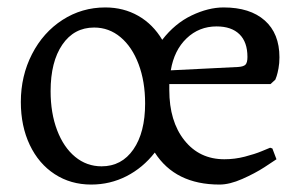

<svg xmlns="http://www.w3.org/2000/svg" viewBox="-20 -484 811 516"><path d="M706 -87 712 -85 723 -56Q716 -51 690.5 -34.5Q665 -18 631 -3Q597 12 570 12Q451 12 396 -74Q364 -33 320 -10.5Q276 12 225 12Q170 12 127 -16Q84 -44 60 -94.5Q36 -145 36 -210Q36 -280 66 -338.5Q96 -397 148 -430.5Q200 -464 263 -464Q312 -464 351.5 -441.5Q391 -419 416 -377Q450 -421 495 -442.5Q540 -464 581 -464Q652 -464 691.5 -429Q731 -394 731 -330Q731 -314 728.5 -300.5Q726 -287 723.5 -279.5Q721 -272 720 -270L707 -258H435V-242Q435 -158 475.5 -107Q516 -56 583 -56Q611 -56 638 -63Q665 -70 683 -77.5Q701 -85 706 -87ZM439 -295 620 -304Q635 -305 640 -310.5Q645 -316 645 -331Q645 -371 623.5 -392Q602 -413 562 -413Q515 -413 481.5 -381Q448 -349 439 -295ZM370 -206Q370 -265 352.5 -311.5Q335 -358 304 -384Q273 -410 233 -410Q179 -410 147.5 -364Q116 -318 116 -239Q116 -180 133.5 -134Q151 -88 182 -62.5Q213 -37 253 -37Q307 -37 338.5 -82.5Q370 -128 370 -206Z"/></svg>

Font: Sahitya
Style: Regular
Weight: 400
Designer: Juan Pablo del Peral
Foundry: Juan Pablo del Peral (http://www.huertatipografica.com)
Version: Version 1.001;PS 001.000;hotconv 1.0.70;makeotf.lib2.5.58329